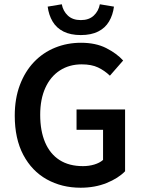

<svg xmlns="http://www.w3.org/2000/svg" viewBox="-20 -866 668 898"><path d="M357 12Q269 12 199 -27Q129 -66 89 -141.5Q49 -217 49 -325Q49 -405 73 -468.5Q97 -532 139 -576Q181 -620 237.5 -643Q294 -666 359 -666Q428 -666 477 -641Q526 -616 556 -583L494 -512Q469 -536 438.5 -550.5Q408 -565 362 -565Q304 -565 260 -536.5Q216 -508 192 -455Q168 -402 168 -329Q168 -254 191 -200Q214 -146 258.5 -117.5Q303 -89 368 -89Q396 -89 421 -96.5Q446 -104 462 -118V-259H338V-354H565V-65Q533 -32 478.5 -10Q424 12 357 12ZM358 -702Q310 -702 277 -718.5Q244 -735 226 -765.5Q208 -796 203 -835L269 -846Q275 -814 297.5 -793Q320 -772 358 -772Q396 -772 418.5 -793Q441 -814 447 -846L513 -835Q508 -796 490 -765.5Q472 -735 439 -718.5Q406 -702 358 -702Z"/></svg>

Font: Mada SemiBold
Style: Regular
Weight: 600
Designer: Khaled Hosny
Version: Version 1.5